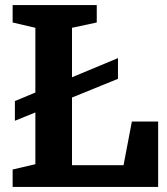

<svg xmlns="http://www.w3.org/2000/svg" viewBox="-20 -740 663 760"><path d="M39 -340V-262L447 -428V-510ZM265 -86V-630L363 -651V-720H30V-651L120 -630V-90L30 -69V0H606V-259H502L469 -86Z"/></svg>

Font: GradeGX
Style: Regular
Weight: 100
Width: 1
Designer: Adam Twardoch
Foundry: Adam Twardoch
Version: Version 2.002; DEVELOPMENT